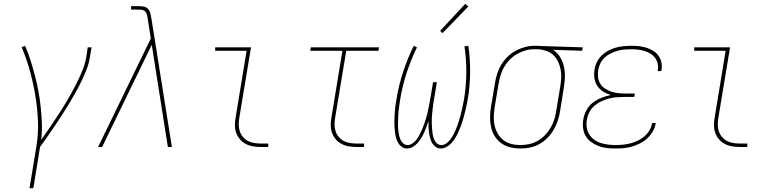

<svg xmlns="http://www.w3.org/2000/svg" viewBox="-20 -767 4040 1002"><path d="M134 215 170 -3Q181 -71 178 -138.5Q175 -206 164 -271Q153 -336 135.5 -399Q118 -462 93 -521L111 -528Q127 -491 139.5 -451.5Q152 -412 162.5 -372Q173 -332 180.5 -291Q188 -250 192.5 -208Q197 -166 198.5 -123Q200 -80 195 -37Q219 -71 242.5 -105.5Q266 -140 288.5 -174.5Q311 -209 332 -245Q353 -281 372 -317.5Q391 -354 407 -391.5Q423 -429 430 -468L438 -520H458L449 -468Q444 -436 432 -405Q420 -374 405.5 -344Q391 -314 374.5 -284.5Q358 -255 340.5 -226Q323 -197 304.5 -168.5Q286 -140 267 -111.5Q248 -83 228.5 -55.5Q209 -28 189 0L154 215Z M492 0 767 -566 751 -668Q750 -677 748 -686.5Q746 -696 741 -703.5Q736 -711 727 -714Q718 -717 708 -717H664V-735H708Q721 -735 734 -731.5Q747 -728 754.5 -718.5Q762 -709 765 -696Q768 -683 770 -671L783 -590L877 0H856L772 -533L513 0Z M1340 0Q1319 0 1299 -3.5Q1279 -7 1261.5 -16.5Q1244 -26 1231.5 -41Q1219 -56 1212.5 -74.5Q1206 -93 1206 -114Q1206 -135 1210 -156L1267 -502H1103V-520H1290L1229 -153Q1226 -135 1226 -117Q1226 -99 1231 -83Q1236 -67 1247 -53.5Q1258 -40 1272.5 -32Q1287 -24 1304.5 -21Q1322 -18 1340 -18H1380V0Z M1840 0Q1819 0 1799 -3.5Q1779 -7 1761.5 -16.5Q1744 -26 1731.5 -41Q1719 -56 1712.5 -74.5Q1706 -93 1706 -114Q1706 -135 1710 -156L1767 -502H1599L1602 -520H1958L1955 -502H1787L1729 -153Q1726 -135 1726 -117Q1726 -99 1731 -83Q1736 -67 1747 -53.5Q1758 -40 1772.5 -32Q1787 -24 1804.5 -21Q1822 -18 1840 -18H1880V0Z M2281 8Q2265 8 2253.5 -0.5Q2242 -9 2235 -21Q2228 -33 2224.5 -47Q2221 -61 2219 -75.5Q2217 -90 2216.5 -105Q2216 -120 2216 -135Q2211 -120 2205.5 -105Q2200 -90 2193.5 -75.5Q2187 -61 2178.5 -47Q2170 -33 2159.5 -21Q2149 -9 2134 -0.5Q2119 8 2104 8Q2089 8 2077.5 0Q2066 -8 2059 -19.5Q2052 -31 2048 -44.5Q2044 -58 2042 -72.5Q2040 -87 2039 -101.5Q2038 -116 2038 -130.5Q2038 -145 2039 -159.5Q2040 -174 2041 -189Q2042 -204 2044 -218.5Q2046 -233 2049 -248Q2060 -319 2083 -389.5Q2106 -460 2139 -528L2156 -520Q2124 -454 2101.5 -384.5Q2079 -315 2068 -245Q2066 -232 2064 -218.5Q2062 -205 2060.5 -192Q2059 -179 2058.5 -166Q2058 -153 2057.5 -139.5Q2057 -126 2057 -113Q2057 -100 2058.5 -87.5Q2060 -75 2062.5 -62.5Q2065 -50 2070 -38.5Q2075 -27 2084.5 -18.5Q2094 -10 2107 -10Q2121 -10 2134 -19.5Q2147 -29 2155.5 -41Q2164 -53 2171 -66.5Q2178 -80 2183.5 -93.5Q2189 -107 2194 -120.5Q2199 -134 2203 -148Q2207 -162 2210.5 -176Q2214 -190 2216.5 -204Q2219 -218 2222 -232Q2225 -246 2227 -260L2240 -338H2260L2247 -260Q2244 -246 2242 -232Q2240 -218 2238.5 -204Q2237 -190 2235.5 -176Q2234 -162 2233.5 -148Q2233 -134 2233.5 -120.5Q2234 -107 2235 -93.5Q2236 -80 2238 -66.5Q2240 -53 2245 -41Q2250 -29 2259.5 -19.5Q2269 -10 2283 -10Q2283 -10 2283 -10Q2283 -10 2283 -10Q2297 -10 2309.5 -19Q2322 -28 2330.5 -39.5Q2339 -51 2346 -64Q2353 -77 2358.5 -90Q2364 -103 2368.5 -116Q2373 -129 2377 -142.5Q2381 -156 2384.5 -169.5Q2388 -183 2391 -196.5Q2394 -210 2396.5 -223.5Q2399 -237 2402 -250Q2413 -320 2413.5 -389.5Q2414 -459 2404 -525L2424 -528Q2434 -460 2433.5 -389.5Q2433 -319 2421 -248Q2418 -233 2415 -218.5Q2412 -204 2408.5 -189Q2405 -174 2401 -159.5Q2397 -145 2392.5 -130.5Q2388 -116 2382 -101.5Q2376 -87 2369.5 -72.5Q2363 -58 2354.5 -44.5Q2346 -31 2335 -19.5Q2324 -8 2310 0Q2296 8 2281 8ZM2289 -594 2277 -606 2408 -747 2424 -733Z M2696 8Q2668 8 2642 1.5Q2616 -5 2595.5 -20Q2575 -35 2561.5 -57Q2548 -79 2542.5 -105Q2537 -131 2537.5 -158.5Q2538 -186 2543 -213L2563 -333Q2567 -358 2574.5 -382Q2582 -406 2595.5 -428.5Q2609 -451 2628 -470Q2647 -489 2670 -501.5Q2693 -514 2718 -521Q2743 -528 2768 -528Q2771 -528 2774.5 -528Q2778 -528 2781 -528Q2785 -528 2789 -528Q2793 -528 2797 -527L3021 -520L3018 -502L2866 -507Q2888 -493 2902.5 -470Q2917 -447 2923 -420Q2929 -393 2928 -364.5Q2927 -336 2922 -307L2903 -187Q2899 -162 2891 -137.5Q2883 -113 2869.5 -90Q2856 -67 2837 -47.5Q2818 -28 2794.5 -15Q2771 -2 2746 3Q2721 8 2696 8ZM2696 -10Q2719 -10 2742 -15Q2765 -20 2786 -32Q2807 -44 2824.5 -62Q2842 -80 2854 -101Q2866 -122 2873 -144.5Q2880 -167 2883 -190L2903 -310Q2907 -333 2908.5 -356Q2910 -379 2906.5 -400.5Q2903 -422 2894 -442Q2885 -462 2870.5 -477Q2856 -492 2835 -500Q2814 -508 2792 -510H2778Q2775 -510 2772 -510Q2769 -510 2766 -510Q2744 -510 2721.5 -503.5Q2699 -497 2678 -485Q2657 -473 2640 -455.5Q2623 -438 2611 -417.5Q2599 -397 2592.5 -375Q2586 -353 2582 -330L2562 -210Q2558 -186 2557 -161Q2556 -136 2561 -113Q2566 -90 2577.5 -70Q2589 -50 2607 -36Q2625 -22 2648 -16Q2671 -10 2696 -10Z M3193 8Q3170 8 3147 5.5Q3124 3 3103.5 -5Q3083 -13 3065.5 -25.5Q3048 -38 3037 -56.5Q3026 -75 3023 -98Q3020 -121 3024 -144Q3028 -168 3040.5 -191.5Q3053 -215 3073.5 -231Q3094 -247 3118 -256.5Q3142 -266 3167 -271Q3145 -278 3127 -289.5Q3109 -301 3097 -319Q3085 -337 3082 -359.5Q3079 -382 3083 -405Q3086 -425 3095.5 -444Q3105 -463 3120.5 -478Q3136 -493 3155 -503Q3174 -513 3194 -518.5Q3214 -524 3234.5 -526Q3255 -528 3275 -528Q3295 -528 3315 -526Q3335 -524 3353.5 -518Q3372 -512 3388.5 -502Q3405 -492 3416 -477Q3427 -462 3431.5 -442.5Q3436 -423 3432 -402Q3432 -401 3432 -399.5Q3432 -398 3431 -396H3412Q3412 -397 3412.5 -398.5Q3413 -400 3413 -401Q3416 -419 3412 -436Q3408 -453 3398 -466Q3388 -479 3374 -487.5Q3360 -496 3343.5 -501Q3327 -506 3309.5 -508Q3292 -510 3275 -510Q3257 -510 3239 -508.5Q3221 -507 3203 -502Q3185 -497 3167.5 -488.5Q3150 -480 3136 -467Q3122 -454 3113.5 -437Q3105 -420 3102 -402Q3099 -383 3101 -364.5Q3103 -346 3112 -331Q3121 -316 3135.5 -306Q3150 -296 3167 -290Q3184 -284 3202.5 -281.5Q3221 -279 3240 -279H3293L3290 -261H3237Q3217 -261 3197 -259.5Q3177 -258 3157 -252.5Q3137 -247 3117.5 -238Q3098 -229 3081.5 -214.5Q3065 -200 3055.5 -181Q3046 -162 3043 -142Q3039 -121 3042 -101.5Q3045 -82 3055 -66Q3065 -50 3080.5 -38.5Q3096 -27 3114.5 -21Q3133 -15 3153 -12.5Q3173 -10 3193 -10Q3212 -10 3231.5 -12Q3251 -14 3270.5 -19Q3290 -24 3308.5 -33Q3327 -42 3343 -55.5Q3359 -69 3369.5 -87Q3380 -105 3383 -124Q3383 -125 3383 -125Q3383 -125 3383 -125H3402Q3402 -125 3402 -124.5Q3402 -124 3402 -124Q3399 -103 3387.5 -82.5Q3376 -62 3359 -46Q3342 -30 3321.5 -19.5Q3301 -9 3279.5 -2.5Q3258 4 3236.5 6Q3215 8 3193 8Z M3840 0Q3819 0 3799 -3.5Q3779 -7 3761.5 -16.5Q3744 -26 3731.5 -41Q3719 -56 3712.5 -74.5Q3706 -93 3706 -114Q3706 -135 3710 -156L3767 -502H3603V-520H3790L3729 -153Q3726 -135 3726 -117Q3726 -99 3731 -83Q3736 -67 3747 -53.5Q3758 -40 3772.5 -32Q3787 -24 3804.5 -21Q3822 -18 3840 -18H3880V0Z"/></svg>

Font: Iosevka SS04 Thin Oblique
Style: Regular
Weight: 100
Italic angle: -9°
Monospace: yes
Designer: Belleve Invis
Foundry: Belleve Invis
Version: Version 19.0.0; ttfautohint (v1.8.4)